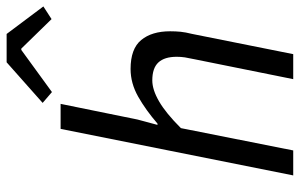

<svg xmlns="http://www.w3.org/2000/svg" viewBox="-185 -733 918 588"><g transform="rotate(-90 274.0 -439.0)"><path d="M30.8 0 173.3 -712.4H249.9L202 -477.1L185.5 -415.7H189.5Q230.9 -451.5 271.9 -474.8Q313 -498.1 356.7 -498.1Q418.7 -498.1 445.4 -465.6Q472.2 -433.1 472.2 -376.9Q472.2 -359.7 470.7 -344.8Q469.2 -329.9 464.2 -310L402.2 0H325.6L386.1 -300.1Q390.4 -319.8 392.3 -331.9Q394.1 -344 394.1 -356.8Q394.1 -394.2 376.8 -412.9Q359.5 -431.6 321.8 -431.6Q293.2 -431.6 257.4 -410.8Q221.6 -390.1 175.6 -344L107.3 0ZM286.1 -738.9 252.9 -767.4 377.2 -877.7H464L548.3 -765.2L509.5 -740.1L419.1 -832.8H415.1Z"/></g></svg>

Font: Source Sans Variable
Style: Italic
Weight: 200
Italic angle: -11°
Designer: Paul D. Hunt
Foundry: Adobe Systems Incorporated
Version: Version 3.006;hotconv 1.0.111;makeotfexe 2.5.65597